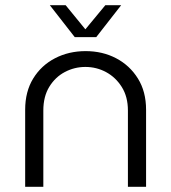

<svg xmlns="http://www.w3.org/2000/svg" viewBox="-20 -720 659 740"><path d="M77 0V-297Q77 -367 108 -417.5Q139 -468 192 -495.5Q245 -523 310 -523Q375 -523 427.5 -495.5Q480 -468 511.5 -417.5Q543 -367 543 -297V0H473V-294Q473 -347 449.5 -384.5Q426 -422 389 -442Q352 -462 309 -462Q267 -462 230 -442.5Q193 -423 170 -385.5Q147 -348 147 -294V0ZM268 -577 172 -700H233L309 -607L386 -700H447L351 -577Z"/></svg>

Font: MuseoModerno Light
Style: Regular
Weight: 300
Designer: Pablo Cosgaya, Héctor Gatti, Marcela Romero, and the Authors of The MuseoModerno Project.
Foundry: Omnibus-Type Team
Version: Version 1.001